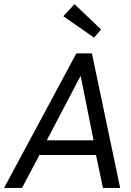

<svg xmlns="http://www.w3.org/2000/svg" viewBox="-52 -922 644 942"><path d="M537.5 0H453L419 -161.5H141.5L56 0H-32L322.5 -660H399ZM407 -233.5 344 -548H342.5L177.5 -233.5ZM409.5 -737.5 258.5 -842.5 313.5 -901.5 444 -777.5Z"/></svg>

Font: Lucymar Sans
Style: Italic
Weight: 400
Italic angle: -10°
Foundry: The League of Moveable Type (original font) / Main changes by Cristiano Sobral with portions from Mirco Monsees
Version: Version 2.00;August 30, 2020;FontCreator 13.0.0.2681 64-bit